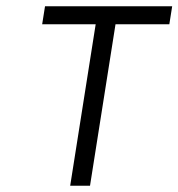

<svg xmlns="http://www.w3.org/2000/svg" viewBox="-20 -595 567 610"><path d="M114 -518H284L203 -5H266L347 -518H518L527 -575H123Z"/></svg>

Font: Charger Sport
Style: LitObl
Weight: 300
Designer: Jasper
Foundry: Cannot Into Space Fonts
Version: Version 1.1